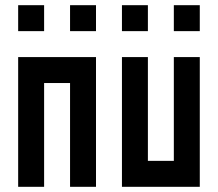

<svg xmlns="http://www.w3.org/2000/svg" viewBox="-20 -720 840 740"><path d="M50 -700V-600H150V-700ZM350 -600V-700H250V-600ZM450 -700V-600H550V-700ZM650 -600H750V-700H650ZM50 -500V0H150V-400H250V0H350V-500ZM550 -100V-500H450V0H750V-500H650V-100Z"/></svg>

Font: Mourier
Style: Regular
Weight: 400
Designer: Eric Mourier
Foundry: Velvetyne Type Foundry
Version: Version 2.000;hotconv 1.0.109;makeotfexe 2.5.65596